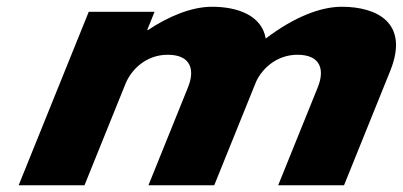

<svg xmlns="http://www.w3.org/2000/svg" viewBox="-20 -548 1192 568"><path d="M35.2 0H230L351.2 -300C367.7 -341 411.2 -386 476.1 -386C545.4 -386 556.9 -341 536.3 -290L419.2 0H613.8L737.5 -306C755.4 -345 798.4 -386 860 -386C929.3 -386 940.8 -341 920.2 -290L803 0H997.8L1134.3 -338C1192.1 -481 1094.5 -528 991.1 -528C929.5 -528 851.8 -499 766.1 -434C754.4 -503 682 -528 607.2 -528C545.6 -528 477.8 -499 417.6 -459H415.4L437.2 -513H242.5Z"/></svg>

Font: Hussar
Style: BdWideOblFour
Weight: 700
Foundry: Cannot Into Space Fonts
Version: Version 2.00